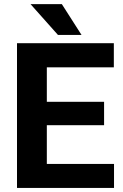

<svg xmlns="http://www.w3.org/2000/svg" viewBox="-20 -923 602 943"><path d="M491.2 -308.1H210V-117.7H540V0H63.5V-710.9H539.1V-592.3H210V-422.9H491.2ZM380.4 -751.5H264.6L129.9 -902.8H283.7Z"/></svg>

Font: MAUL Bold
Style: Bold
Weight: 700
Designer: MAUL
Version: Version 1.0; 2020; ttfautohint (v1.8.3)